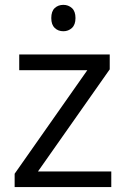

<svg xmlns="http://www.w3.org/2000/svg" viewBox="-20 -755 509 775"><path d="M429.2 0H39.1V-53.7L332.5 -471.7H57.6V-535.2H422.9V-475.1L133.3 -63H429.2ZM235.8 -735.4Q255.9 -735.4 270.3 -722.4Q284.7 -709.5 284.7 -682.1Q284.7 -655.3 270.3 -642.1Q255.9 -628.9 235.8 -628.9Q214.8 -628.9 200.9 -642.1Q187 -655.3 187 -682.1Q187 -709.5 200.9 -722.4Q214.8 -735.4 235.8 -735.4Z"/></svg>

Font: Open Sans
Style: Regular
Weight: 400
Designer: Monotype Design Team
Foundry: Monotype Imaging Inc.
Version: Version 3.000; ttfautohint (v1.8.4)